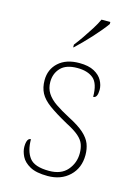

<svg xmlns="http://www.w3.org/2000/svg" viewBox="-118 -830 641 903"><g transform="rotate(15 202.5 -378.0)"><path d="M206 10Q150 10 119.5 -7Q89 -24 77 -48.5Q65 -73 65 -95Q65 -109 67.5 -118.5Q70 -128 74.5 -132.5Q79 -137 86 -137Q86 -80 110.5 -47.5Q135 -15 206 -15Q265 -15 295 -50Q325 -85 325 -132Q325 -156 318 -175.5Q311 -195 290.5 -213Q270 -231 229 -252Q171 -284 137.5 -308.5Q104 -333 90 -359.5Q76 -386 76 -422Q76 -475 113 -508.5Q150 -542 214 -542Q259 -542 286.5 -527Q314 -512 326 -489.5Q338 -467 338 -445Q338 -426 333 -415.5Q328 -405 317 -405Q317 -470 289 -493.5Q261 -517 211 -517Q156 -517 130 -489.5Q104 -462 104 -421Q104 -390 119 -366.5Q134 -343 162.5 -323.5Q191 -304 231 -283Q282 -257 308 -233.5Q334 -210 343.5 -185.5Q353 -161 353 -131Q353 -68 312 -29Q271 10 206 10ZM166 -619Q181 -638 199 -664Q217 -690 234 -717Q251 -744 261 -766H304V-756Q295 -743 278.5 -723Q262 -703 242 -681Q222 -659 202.5 -639.5Q183 -620 168 -606H166Z"/></g></svg>

Font: Noto Serif Kannada Thin
Style: Regular
Weight: 250
Version: Version 2.003